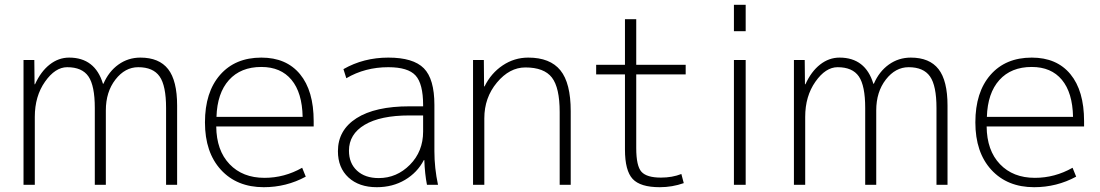

<svg xmlns="http://www.w3.org/2000/svg" viewBox="-20 -770 4585 800"><path d="M123 -520 124 -419H126Q150 -472 187 -501Q224 -530 268 -530Q376 -530 409 -421H411Q433 -472 473.5 -501Q514 -530 565 -530Q643 -530 680.5 -482Q718 -434 718 -330V0H672V-320Q672 -413 645 -451.5Q618 -490 556 -490Q501 -490 461 -438.5Q421 -387 421 -310V0H375V-320Q375 -413 348.5 -451.5Q322 -490 260 -490Q210 -490 167.5 -429.5Q125 -369 125 -283V0H78V-520Z M881 -243Q882 -143 936.5 -86Q991 -29 1082 -29Q1165 -29 1239 -71L1254 -34Q1173 10 1079 10Q967 10 900.5 -62.5Q834 -135 834 -260Q834 -386 897 -458Q960 -530 1069 -530Q1173 -530 1230 -461Q1287 -392 1287 -265V-243ZM882 -283H1241Q1239 -384 1194.5 -437.5Q1150 -491 1069 -491Q983 -491 934 -436.5Q885 -382 882 -283Z M1598 -530Q1702 -530 1746 -485.5Q1790 -441 1790 -333V-140Q1790 -70 1805 0H1759Q1750 -46 1748 -103H1746Q1719 -51 1667.5 -20.5Q1616 10 1550 10Q1476 10 1432 -30.5Q1388 -71 1388 -140Q1388 -228 1465.5 -277.5Q1543 -327 1686 -327H1743V-332Q1743 -421 1711.5 -455.5Q1680 -490 1598 -490Q1501 -490 1423 -444L1411 -482Q1495 -530 1598 -530ZM1434 -142Q1434 -90 1467.5 -59Q1501 -28 1558 -28Q1633 -28 1688 -83.5Q1743 -139 1743 -222V-289H1686Q1565 -289 1499.5 -250Q1434 -211 1434 -142Z M2169 -489Q2103 -489 2050.5 -426Q1998 -363 1998 -277V0H1951V-520H1996L1997 -410H1999Q2026 -465 2074.5 -497.5Q2123 -530 2181 -530Q2272 -530 2315 -477Q2358 -424 2358 -307V0H2312V-303Q2312 -405 2279.5 -447Q2247 -489 2169 -489Z M2631 -690V-500H2837V-460H2631V-153Q2631 -78 2653 -54Q2675 -30 2734 -30Q2781 -30 2819 -45L2829 -7Q2781 10 2729 10Q2648 10 2616 -24.5Q2584 -59 2584 -147V-460H2464V-500H2584V-690Z M3038 -640V-750H3087V-640ZM3038 0V-520H3087V0Z M3333 -520 3334 -419H3336Q3360 -472 3397 -501Q3434 -530 3478 -530Q3586 -530 3619 -421H3621Q3643 -472 3683.5 -501Q3724 -530 3775 -530Q3853 -530 3890.5 -482Q3928 -434 3928 -330V0H3882V-320Q3882 -413 3855 -451.5Q3828 -490 3766 -490Q3711 -490 3671 -438.5Q3631 -387 3631 -310V0H3585V-320Q3585 -413 3558.5 -451.5Q3532 -490 3470 -490Q3420 -490 3377.5 -429.5Q3335 -369 3335 -283V0H3288V-520Z M4091 -243Q4092 -143 4146.5 -86Q4201 -29 4292 -29Q4375 -29 4449 -71L4464 -34Q4383 10 4289 10Q4177 10 4110.5 -62.5Q4044 -135 4044 -260Q4044 -386 4107 -458Q4170 -530 4279 -530Q4383 -530 4440 -461Q4497 -392 4497 -265V-243ZM4092 -283H4451Q4449 -384 4404.5 -437.5Q4360 -491 4279 -491Q4193 -491 4144 -436.5Q4095 -382 4092 -283Z"/></svg>

Font: M PLUS 1p Light
Style: Regular
Weight: 300
Version: Version 1.061